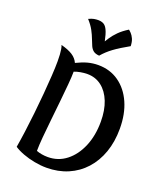

<svg xmlns="http://www.w3.org/2000/svg" viewBox="-196 -1237 1152 1373"><g transform="rotate(20 380.0 -550.0)"><path d="M261 -759Q308 -782 346 -792Q384 -802 424 -802Q514 -802 581.5 -754.5Q649 -707 686.5 -622.5Q724 -538 724 -426Q724 -327 695.5 -246Q667 -165 614 -106.5Q561 -48 487.5 -16.5Q414 15 325 15Q281 15 233.5 6Q186 -3 144.5 -18.5Q103 -34 75 -53Q84 -105 93.5 -175Q103 -245 111.5 -323Q120 -401 126.5 -477Q133 -553 137 -618Q141 -683 141 -727Q141 -756 139.5 -778.5Q138 -801 135 -818.5Q132 -836 127 -847Q182 -833 214.5 -812Q247 -791 261 -759ZM221 -75Q239 -68 261.5 -64Q284 -60 308 -60Q387 -60 448 -107.5Q509 -155 544 -238Q579 -321 579 -427Q579 -514 553.5 -578.5Q528 -643 481.5 -679Q435 -715 373 -715Q348 -715 320.5 -710Q293 -705 274 -697Q274 -660 268.5 -598.5Q263 -537 255.5 -463.5Q248 -390 240 -316.5Q232 -243 226.5 -179.5Q221 -116 221 -75ZM543 -1115Q550 -1110 562 -1097.5Q574 -1085 584 -1063.5Q594 -1042 595 -1008Q525 -969 481.5 -937Q438 -905 406 -867Q377 -869 361.5 -881Q346 -893 336.5 -914Q327 -935 317 -962Q307 -989 290 -1021Q273 -1053 242 -1087Q265 -1098 281.5 -1101Q298 -1104 314 -1104Q348 -1104 366.5 -1086Q385 -1068 398 -1022.5Q411 -977 425 -894L390 -944Q408 -976 427 -1005Q446 -1034 473.5 -1061.5Q501 -1089 543 -1115Z"/></g></svg>

Font: Merienda
Style: Bold
Weight: 700
Designer: Eduardo Rodriguez Tunni
Foundry: Eduardo Rodriguez Tunni
Version: Version 2.001